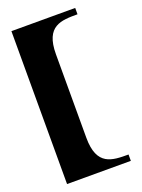

<svg xmlns="http://www.w3.org/2000/svg" viewBox="-135 -763 612 826"><g transform="rotate(-20 171.0 -350.0)"><path d="M171 -541C171 -671 243 -671 317 -671V-700H25V0H317V-29C243 -29 171 -29 171 -159Z"/></g></svg>

Font: Ouroboros
Style: Regular
Weight: 400
Designer: Ariel Martín Pérez
Foundry: Velvetyne Type Foundry
Version: Version 2.001;hotconv 1.0.109;makeotfexe 2.5.65596